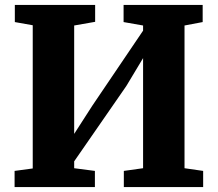

<svg xmlns="http://www.w3.org/2000/svg" viewBox="-20 -763 888 783"><path d="M39.5 0V-66L113.5 -76V-660L40.5 -673V-743H368V-674L282.5 -659V-217L356.5 -332L563.5 -638V-659L484 -673V-743H806.5V-673L732.5 -659V-77L808.5 -66V0H485V-66L563.5 -77V-526L495 -412L282.5 -105V-77L367 -66V0Z"/></svg>

Font: Merriweather Black
Style: Regular
Weight: 900
Designer: Eben Sorkin
Foundry: Eben Sorkin
Version: Version 2.200;gftools[0.9.31]